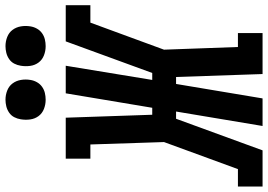

<svg xmlns="http://www.w3.org/2000/svg" viewBox="-196 -838 1000 717"><g transform="rotate(-90 304.5 -480.0)"><path d="M-34 0V-92H31L132 -368L123 -643H70V-735H223L234 -412H260L314 -735H417L364 -412H390L508 -735H643V-643H578L477 -368L487 -92H539V0H386L375 -323H349L295 0H192L246 -323H219L101 0ZM490 -810Q472 -810 455.5 -816.5Q439 -823 429 -836.5Q419 -850 416.5 -867.5Q414 -885 417 -903Q419 -916 425 -927.5Q431 -939 442 -946.5Q453 -954 465.5 -957Q478 -960 490 -960Q508 -960 524.5 -953.5Q541 -947 551 -933.5Q561 -920 564 -902.5Q567 -885 564 -867Q562 -854 555.5 -842.5Q549 -831 538.5 -823.5Q528 -816 515.5 -813Q503 -810 490 -810ZM290 -810Q272 -810 255.5 -816.5Q239 -823 229 -836.5Q219 -850 216.5 -867.5Q214 -885 217 -903Q219 -916 225 -927.5Q231 -939 242 -946.5Q253 -954 265.5 -957Q278 -960 290 -960Q308 -960 324.5 -953.5Q341 -947 351 -933.5Q361 -920 364 -902.5Q367 -885 364 -867Q362 -854 355.5 -842.5Q349 -831 338.5 -823.5Q328 -816 315.5 -813Q303 -810 290 -810Z"/></g></svg>

Font: Iosevka Curly Slab SmBdEx
Style: Italic
Weight: 600
Width: 7
Italic angle: -9°
Monospace: yes
Designer: Belleve Invis
Foundry: Belleve Invis
Version: Version 11.1.0; ttfautohint (v1.8.3)